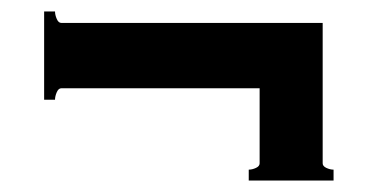

<svg xmlns="http://www.w3.org/2000/svg" viewBox="-20 -391 640 335"><path d="M562 -95V-76H414V-95Q420 -95 426.5 -98Q433 -101 433 -106V-237H87Q82 -237 79 -230Q76 -223 76 -217H57V-371H76Q76 -365 79 -358Q82 -351 87 -351H543V-106Q543 -101 549.5 -98Q556 -95 562 -95Z"/></svg>

Font: Aoboshi One
Style: Regular
Weight: 400
Designer: IKIMOJI
Foundry: Natsumi Matsuba
Version: Version 1.000; ttfautohint (v1.8.3)